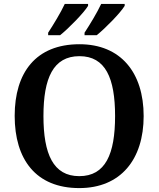

<svg xmlns="http://www.w3.org/2000/svg" viewBox="-20 -951 810 981"><path d="M412 -771H474C519 -807 596 -886 617 -921V-931H497C476 -886 440 -827 412 -784ZM226 -771H287C332 -807 409 -886 430 -921V-931H311C290 -886 254 -827 226 -784ZM385 10C597 10 714 -137 714 -358C714 -580 597 -725 386 -725C163 -725 55 -580 55 -359C55 -137 163 10 385 10ZM385 -51C252 -51 202 -164 202 -358C202 -552 252 -664 386 -664C519 -664 568 -552 568 -358C568 -164 519 -51 385 -51Z"/></svg>

Font: Noto Serif Semi
Style: Regular
Weight: 600
Designer: Monotype Design Team
Foundry: Monotype Imaging Inc.
Version: Version 1.002